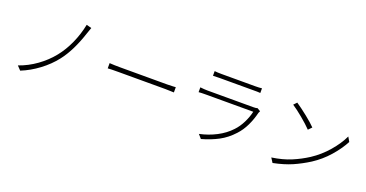

<svg xmlns="http://www.w3.org/2000/svg" viewBox="-35 -1418 4071 2135"><g transform="rotate(20 2000.0 -350.0)"><path d="M770 -675 757 -638Q683 -412 577 -277Q507 -187 408 -113Q309 -39 202 4L158 -42Q268 -80 365.5 -150Q463 -220 535 -310Q602 -394 650.5 -501.5Q699 -609 723 -728L783 -712Z M1235 -411H1452H1559H1660H1741H1789Q1830 -411 1857 -413Q1884 -415 1891 -415V-353Q1834 -356 1790 -356H1560H1453H1355H1277H1235Q1136 -356 1108 -353V-415Q1160 -411 1235 -411Z M2317 -727H2564H2657H2716Q2765 -727 2796 -731V-676Q2774 -678 2759 -678H2715H2463H2372H2317Q2286 -678 2236 -676V-731Q2269 -727 2317 -727ZM2852 -461Q2833 -381 2797 -305.5Q2761 -230 2708 -173Q2634 -92 2546 -45.5Q2458 1 2350 31L2310 -15Q2415 -37 2507.5 -85Q2600 -133 2665 -203Q2712 -252 2745.5 -319.5Q2779 -387 2794 -453H2567H2457H2355H2276H2234Q2180 -453 2148 -450V-507Q2198 -501 2234 -501H2452H2560H2661H2739H2780Q2812 -501 2825 -507L2863 -484Q2858 -476 2852 -461Z M3471 -513 3432 -473Q3385 -522 3311.5 -583Q3238 -644 3184 -679L3219 -716Q3279 -676 3355.5 -615Q3432 -554 3471 -513ZM3566 -200Q3670 -268 3753 -364Q3836 -460 3881 -556L3912 -502Q3860 -405 3779.5 -314Q3699 -223 3596 -156Q3506 -99 3412.5 -58Q3319 -17 3190 9L3156 -44Q3286 -63 3383.5 -104Q3481 -145 3566 -200Z"/></g></svg>

Font: Merged Yaku Han JP Light
Style: Regular
Weight: 300
Designer: Ryoko NISHIZUKA 西塚涼子 (kana, bopomofo & ideographs); Paul D. Hunt (Latin, Greek & Cyrillic); Sandoll Communications 산돌커뮤니
Foundry: Adobe
Version: Version 2.004